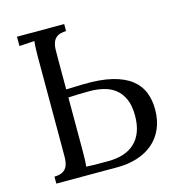

<svg xmlns="http://www.w3.org/2000/svg" viewBox="-105 -792 824 884"><g transform="rotate(-15 307.5 -350.0)"><path d="M280.3 -667Q252 -666 237.8 -656.5Q223.6 -647 217.8 -630.9Q211.9 -614.7 211.7 -592.8Q211.4 -570.8 211.4 -543.9V-407.2L292 -409.7Q374.5 -411.6 430.2 -397.9Q485.8 -384.3 519.8 -357.9Q553.7 -331.5 568.4 -294.4Q583 -257.3 583 -213.4Q583 -160.6 565.2 -120.6Q547.4 -80.6 515.9 -54Q484.4 -27.3 441.2 -13.7Q397.9 0 347.2 0H55.2V-33.2Q82.5 -33.7 96.9 -43Q111.3 -52.2 117.4 -68.1Q123.5 -84 123.8 -106.2Q124 -128.4 124 -155.8V-587.9Q124 -608.4 124.8 -626.7Q125.5 -645 127.4 -660.2L55.2 -655.8V-700.2H280.3ZM211.4 -118.2Q211.4 -90.8 210.7 -71.8Q210 -52.7 208 -40Q219.7 -39.1 235.8 -38.6Q252 -38.1 267.8 -38.1Q283.7 -38.1 296.4 -38.1Q309.1 -38.1 314 -38.1Q352.5 -38.1 384.3 -48.1Q416 -58.1 438.7 -78.9Q461.4 -99.6 473.9 -132.1Q486.3 -164.6 486.3 -209.5Q486.3 -256.8 472.2 -288.3Q458 -319.8 434.3 -338.1Q410.6 -356.4 379.4 -364Q348.1 -371.6 314 -371.6Q284.2 -371.6 259.8 -370.8Q235.4 -370.1 211.4 -368.7Z"/></g></svg>

Font: Lora
Style: Regular
Weight: 400
Designer: Olga Karpushina, Alexei Vanyashin
Foundry: Cyreal (www.cyreal.org, a@cyreal.org)
Version: Version 1.014